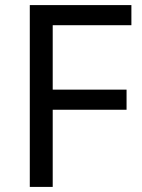

<svg xmlns="http://www.w3.org/2000/svg" viewBox="-20 -734 559 754"><path d="M187 0H97V-714H496V-635H187V-382H477V-303H187Z"/></svg>

Font: Noto Sans Mende Kikakui
Style: Regular
Weight: 400
Designer: Monotype Design Team
Foundry: Monotype Imaging Inc.
Version: Version 2.003; ttfautohint (v1.8.4.7-5d5b)